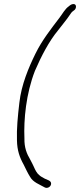

<svg xmlns="http://www.w3.org/2000/svg" viewBox="-20 -694 396 951"><path d="M76 -186C68 -118 62 -56 64 1C65 51 77 85 97 121C108 143 117 163 129 182C144 209 175 219 203 235C217 241 235 229 233 213C231 200 214 197 202 191C192 185 182 181 174 173C163 165 154 147 148 133C143 123 138 111 130 97C112 67 100 36 101 -8C97 -102 109 -230 153 -343C184 -415 223 -490 267 -543C288 -571 310 -596 327 -622C332 -629 334 -633 338 -636L347 -643C358 -649 362 -674 344 -674C334 -674 327 -668 321 -663C301 -649 291 -627 273 -604C233 -551 189 -496 156 -429C121 -358 86 -274 76 -186Z"/></svg>

Font: Stray Cat
Style: Obl
Weight: 400
Version: Version 1.0